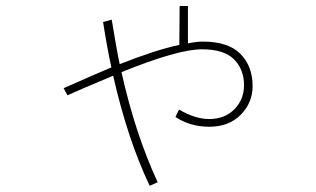

<svg xmlns="http://www.w3.org/2000/svg" viewBox="-20 -593 1040 632"><path d="M319.3 -520.5 347.7 -528.3Q364.3 -426.8 374 -381.8Q489.3 -427.7 570.3 -445.3L571.3 -573.2H598.6V-450.2Q627 -456.1 647.5 -456.1Q731.4 -456.1 771.5 -415.5Q811.5 -375 811.5 -309.6Q811.5 -254.9 772.5 -215.3Q733.4 -175.8 668.9 -175.8Q605.5 -175.8 557.6 -208L569.3 -232.4Q622.1 -201.2 668.9 -201.2Q719.7 -201.2 751.5 -233.4Q783.2 -265.6 783.2 -312.5Q783.2 -364.3 750.5 -397.5Q717.8 -430.7 644.5 -430.7Q565.4 -430.7 379.9 -355.5Q424.8 -153.3 499 6.8L472.7 18.6Q399.4 -135.7 352.5 -343.8Q233.4 -293.9 202.1 -279.3L189.5 -302.7Q315.4 -358.4 346.7 -371.1Q333 -432.6 319.3 -520.5Z"/></svg>

Font: Gothic A1 Thin
Style: Regular
Weight: 250
Designer: HanYang I&C Co.,Ltd.
Foundry: HanYang I&C Co.,Ltd.
Version: Version 2.50